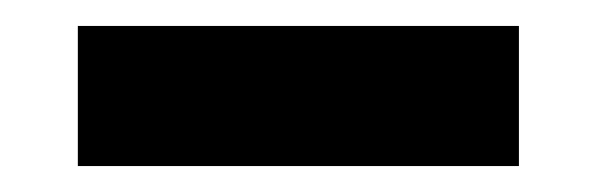

<svg xmlns="http://www.w3.org/2000/svg" viewBox="-20 -750 460 148"><path d="M40 -622V-730H380V-622Z"/></svg>

Font: Tektur
Style: Bold
Weight: 700
Designer: Adam Jagosz
Foundry: Adam Jagosz
Version: Version 1.005;gftools[0.9.30]